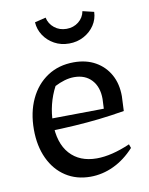

<svg xmlns="http://www.w3.org/2000/svg" viewBox="-82 -768 651 837"><g transform="rotate(-10 244.0 -349.5)"><path d="M251 9Q189 9 142 -21.5Q95 -52 69 -107.5Q43 -163 43 -236Q43 -312 70.5 -370.5Q98 -429 148 -462Q198 -495 265 -495Q320 -495 360.5 -472Q401 -449 423.5 -408.5Q446 -368 446 -313L443 -248Q384 -238 330.5 -232Q277 -226 221 -222.5Q165 -219 97 -217L98 -270L359 -273L361 -316Q361 -369 332.5 -400Q304 -431 255 -431Q234 -431 212 -424.5Q190 -418 169 -407Q150 -371 140 -331Q130 -291 130 -251Q130 -161 173 -113Q216 -65 292 -65Q357 -65 440 -101L446 -84Q404 -38 354 -14.5Q304 9 251 9ZM260 -579Q224 -579 195 -595Q166 -611 148.5 -637.5Q131 -664 129 -696L178 -708Q184 -680 206.5 -662Q229 -644 260 -644Q291 -644 313.5 -662Q336 -680 341 -708L391 -696Q390 -664 372.5 -637.5Q355 -611 325.5 -595Q296 -579 260 -579Z"/></g></svg>

Font: Piazzolla 24pt Medium
Style: Regular
Weight: 500
Designer: Juan Pablo del Peral
Foundry: Huerta Tipografica
Version: Version 2.005